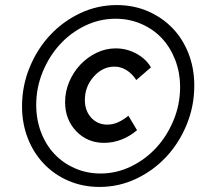

<svg xmlns="http://www.w3.org/2000/svg" viewBox="-20 -728 814 758"><path d="M67 -308Q67 -389 97 -462Q127 -535 178 -589.5Q229 -644 297 -676Q365 -708 441 -708Q507 -708 563 -684Q619 -660 660 -618Q701 -576 724 -517.5Q747 -459 747 -390Q747 -309 717 -236Q687 -163 636 -108.5Q585 -54 517 -22Q449 10 373 10Q307 10 251 -14Q195 -38 154 -80.5Q113 -123 90 -181.5Q67 -240 67 -308ZM691 -384Q691 -442 671.5 -492Q652 -542 618.5 -577.5Q585 -613 538 -633.5Q491 -654 436 -654Q373 -654 316 -626.5Q259 -599 216.5 -552.5Q174 -506 148.5 -444Q123 -382 123 -314Q123 -256 142 -206Q161 -156 195 -120Q229 -84 276 -63.5Q323 -43 377 -43Q440 -43 497.5 -71Q555 -99 597.5 -145.5Q640 -192 665.5 -254Q691 -316 691 -384ZM237 -325Q237 -367 253.5 -405.5Q270 -444 297.5 -473Q325 -502 361 -519.5Q397 -537 437 -537Q480 -537 518 -516.5Q556 -496 576 -462L518 -412Q502 -437 479.5 -451Q457 -465 432 -465Q385 -465 350 -425.5Q315 -386 315 -333Q315 -291 340 -263.5Q365 -236 404 -236Q425 -236 445.5 -245Q466 -254 487 -271L521 -214Q493 -190 459.5 -177Q426 -164 391 -164Q325 -164 281 -210Q237 -256 237 -325Z"/></svg>

Font: Red Hat Text Medium
Style: Italic
Weight: 500
Italic angle: -12°
Designer: Pentagram / MCKL
Foundry: Pentagram / MCKL
Version: Version 1.003; Red Hat Text Medium Italic